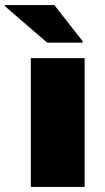

<svg xmlns="http://www.w3.org/2000/svg" viewBox="-62 -740 415 760"><path d="M60 0V-510H273V0ZM125 -571 -42 -715V-720H153L265 -577V-571Z"/></svg>

Font: Saira Expanded ExtraBold
Style: Regular
Weight: 800
Width: 7
Designer: Hector Gatti with collaboration of the Omnibus-Type team
Foundry: Omnibus-Type
Version: Version 1.101